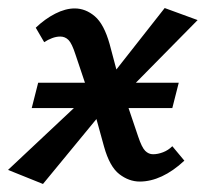

<svg xmlns="http://www.w3.org/2000/svg" viewBox="-38 -446 512 478"><path d="M310 6Q283 6 259 -12.5Q235 -31 221 -81L194 -179L150 -310Q141 -338 132.5 -346.5Q124 -355 112 -355Q102 -355 91.5 -351Q81 -347 72 -341L51 -377Q74 -399 99.5 -412Q125 -425 148 -425Q175 -425 198 -405.5Q221 -386 235 -336L260 -242L306 -106Q315 -79 323.5 -70.5Q332 -62 343 -62Q355 -62 368 -67Q381 -72 391 -82L421 -46Q393 -20 365 -7Q337 6 310 6ZM69 12 -18 -23 211 -238 232 -186ZM247 -186 225 -239 372 -426 454 -396ZM41 -177 57 -240H407L391 -177Z"/></svg>

Font: Ysabeau SemiBold
Style: Italic
Weight: 600
Italic angle: -12°
Designer: Christian Thalmann (Catharsis Fonts)
Version: Version 2.002